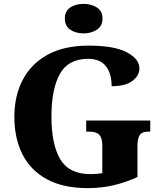

<svg xmlns="http://www.w3.org/2000/svg" viewBox="-20 -959 831 989"><path d="M432 10Q305 10 221 -36Q137 -82 95.5 -164.5Q54 -247 54 -358Q54 -466 97.5 -548.5Q141 -631 226 -677.5Q311 -724 437 -724Q567 -724 632.5 -690Q698 -656 698 -606Q698 -570 662.5 -542.5Q627 -515 555 -515Q555 -582 524.5 -619Q494 -656 434 -656Q332 -656 288.5 -578.5Q245 -501 245 -358Q245 -215 290.5 -138.5Q336 -62 447 -62Q477 -62 507 -67V-209Q507 -247 492 -264Q477 -281 441 -281H424V-338H754V-281H743Q712 -281 700 -263.5Q688 -246 688 -205V-47Q626 -19 564 -4.5Q502 10 432 10ZM411 -787Q370 -787 342 -806Q314 -825 314 -863Q314 -902 342 -920.5Q370 -939 411 -939Q450 -939 479 -920.5Q508 -902 508 -863Q508 -825 479 -806Q450 -787 411 -787Z"/></svg>

Font: Noto Serif Tamil ExtraBold
Style: Italic
Weight: 800
Italic angle: -12°
Designer: Indian Type Foundry, Tom Grace, and the Monotype Design Team
Foundry: Monotype Imaging Inc.
Version: Version 2.003; ttfautohint (v1.8.4.7-5d5b)